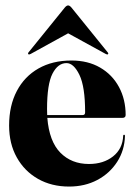

<svg xmlns="http://www.w3.org/2000/svg" viewBox="-20 -676 498 706"><path d="M442 -253Q442 -242.5 429.5 -242.5H154Q161 -156 202 -114.5Q243 -73 307 -73Q360.5 -73 395.8 -101Q431 -129 433 -177Q433 -180.5 436 -180.5Q439.5 -180.5 439.5 -176Q438 -123 410.8 -80.8Q383.5 -38.5 337.8 -14.2Q292 10 234 10Q169.5 10 119.8 -18.2Q70 -46.5 41.8 -97Q13.5 -147.5 13.5 -214.5Q13.5 -287.5 41.8 -341.2Q70 -395 121.5 -424.2Q173 -453.5 242.5 -453.5Q303.5 -453.5 348.2 -427.5Q393 -401.5 417.5 -356Q442 -310.5 442 -253ZM153 -275Q153 -263.5 153.5 -253H284.5Q293 -253 293 -263Q293 -357.5 272 -400.8Q251 -444 224.5 -444Q193 -444 173 -405.2Q153 -366.5 153 -275ZM92.5 -477.5Q86.5 -474.5 84.5 -476.5Q81.5 -479.5 85 -483.5L218.5 -648.5Q225 -656 230.5 -656Q236 -656 242.5 -648.5L376 -483.5Q380 -479 376.5 -476.5Q375 -474.5 369 -477.5L230.5 -553.5Z"/></svg>

Font: Fraunces 144pt S000
Style: Bold
Weight: 700
Version: Version 1.000; ttfautohint (v1.8.3)